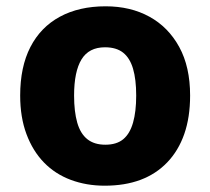

<svg xmlns="http://www.w3.org/2000/svg" viewBox="-20 -579 667 609"><path d="M583 -276Q583 -207 564.5 -154Q546 -101 510.5 -64Q475 -27 425.5 -8.5Q376 10 312 10Q254 10 204.5 -8.5Q155 -27 119.5 -63.5Q84 -100 64 -153.5Q44 -207 44 -276Q44 -367 76.5 -430Q109 -493 170 -526Q231 -559 315 -559Q394 -559 454 -526Q514 -493 548.5 -430Q583 -367 583 -276ZM215 -276Q215 -225 225 -190Q235 -155 257 -137.5Q279 -120 314 -120Q350 -120 371 -137.5Q392 -155 402 -190Q412 -225 412 -276Q412 -327 402 -361Q392 -395 370.5 -412Q349 -429 313 -429Q262 -429 238.5 -390.5Q215 -352 215 -276Z"/></svg>

Font: Noto Sans Devanagari ExtraBold
Style: Regular
Weight: 800
Version: Version 2.003